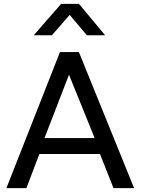

<svg xmlns="http://www.w3.org/2000/svg" viewBox="-20 -968 723 988"><path d="M13 0 288.5 -700H386L670 0H564L494.5 -175.5H182.5L116 0ZM209 -257.5H467L335 -583.5ZM153.5 -786.5 294.5 -948H386.5L521 -786.5H427L338.5 -891.5L247 -786.5Z"/></svg>

Font: Geologica Roman Light
Style: Regular
Weight: 300
Designer: Sindre Bremnes, Frode Helland
Foundry: Monokrom Skriftforlag AS
Version: Version 1.010;gftools[0.9.28]